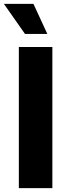

<svg xmlns="http://www.w3.org/2000/svg" viewBox="-42 -970 345 990"><path d="M228 -727.5V0H55.2V-727.5ZM86.9 -794.9 -22 -950.2H130.4L202.1 -794.9Z"/></svg>

Font: Inter 17pt ExtraBold
Style: Regular
Weight: 800
Version: Version 4.001;git-66647c0bb